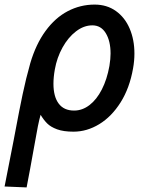

<svg xmlns="http://www.w3.org/2000/svg" viewBox="-44 -573 664 837"><path d="M-24 240 15.5 38.5 24.5 -9Q40 -92 54.5 -161.2Q69 -230.5 88 -297.5Q112.5 -380.5 154.5 -438Q196.5 -495.5 251.2 -524.2Q306 -553 368.5 -553Q422 -553 461.2 -525Q500.5 -497 521.2 -448.5Q542 -400 542 -339.5Q542 -307.5 536 -274.5Q521 -189 481.8 -126.8Q442.5 -64.5 388.8 -31.8Q335 1 276.5 1Q233 1 205 -9.2Q177 -19.5 161.8 -34.8Q146.5 -50 133 -72.5Q127.5 -53.5 121.2 -22.8Q115 8 105.5 63Q86 172.5 72 244ZM433 -285.5Q438 -316.5 438 -339.5Q438 -394 417.2 -428.2Q396.5 -462.5 358.5 -462.5Q321.5 -462.5 287.2 -436.2Q253 -410 228.5 -365.8Q204 -321.5 195 -270Q189 -236.5 189 -208Q189 -152 211.8 -121.5Q234.5 -91 279 -91Q315 -91 346.2 -115Q377.5 -139 400 -183Q422.5 -227 433 -285.5Z"/></svg>

Font: JuliaMono SemiBold
Style: Italic
Weight: 600
Italic angle: -9°
Monospace: yes
Designer: cormullion
Foundry: corm
Version: Version 0.056; ttfautohint (v1.8.4)